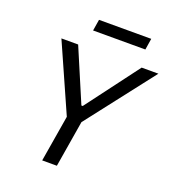

<svg xmlns="http://www.w3.org/2000/svg" viewBox="-159 -1030 1039 1152"><g transform="rotate(20 360.0 -454.5)"><path d="M100.5 -727.3 291.9 -296.2 242.5 0H336.3L385.3 -296.2L719.8 -727.3H612.9L359.4 -389.9H350.9L207.4 -727.3ZM262.8 -837H596.6L608 -909.1H274.5Z"/></g></svg>

Font: Margiela Sans Text
Style: Italic
Weight: 400
Italic angle: -9.39999°
Designer: Stefan Endress, Andreas Faust
Version: Version 1.100;FEAKit 1.0